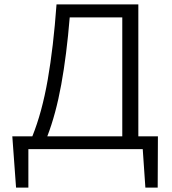

<svg xmlns="http://www.w3.org/2000/svg" viewBox="-20 -678 783 873"><path d="M36 -58H127Q171 -167 197 -315.5Q223 -464 237 -658H609V-58H698L697 175H641L629 0H109V175H53ZM536 -58V-599H297Q283 -428 258.5 -293.5Q234 -159 195 -58Z"/></svg>

Font: LXGW Bright GB
Style: Regular
Weight: 400
Designer: Christian Thalmann (Catharsis Fonts)
Foundry: LXGW / Christian Thalmann (Catharsis Fonts) / Fontworks Inc.
Version: Version 5.510